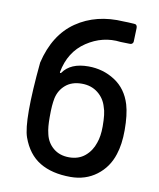

<svg xmlns="http://www.w3.org/2000/svg" viewBox="-81 -766 691 835"><g transform="rotate(10 265.0 -348.5)"><path d="M71 -462Q101 -589 188.5 -649Q276 -709 398 -701Q414 -701 444 -699Q458 -699 458 -683L456 -624Q456 -617 451 -613Q446 -609 439 -610Q425 -611 400 -611Q320 -621 250 -574.5Q180 -528 163 -436Q163 -433 165 -432.5Q167 -432 169 -434Q202 -482 281 -482Q346 -482 398.5 -448Q451 -414 471 -348Q484 -304 484 -236Q484 -173 469 -128Q450 -68 401.5 -31.5Q353 5 287 5Q205 5 151 -27.5Q97 -60 71.5 -131Q46 -202 71 -462ZM153 -235Q153 -213 154.5 -195.5Q156 -178 160 -162Q168 -125 196 -101.5Q224 -78 266 -78Q308 -78 336 -101.5Q364 -125 376 -162Q387 -192 387 -235Q387 -294 377 -319Q367 -356 337.5 -379.5Q308 -403 266 -403Q222 -403 194.5 -379.5Q167 -356 159 -319Q156 -303 154.5 -285Q153 -267 153 -235Z"/></g></svg>

Font: Barlow_Medium_SS
Style: Regular
Weight: 500
Designer: Jeremy Tribby
Foundry: Jeremy Tribby
Version: Version 1.101 August 23, 2024